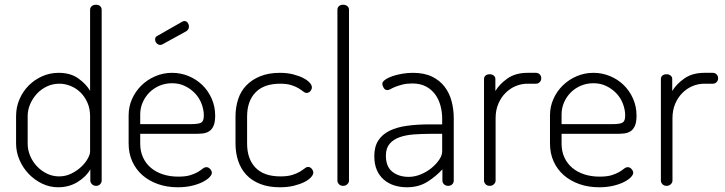

<svg xmlns="http://www.w3.org/2000/svg" viewBox="-20 -786 3068 812"><path d="M386 -766Q397 -766 403.5 -760Q410 -754 410 -745V-22Q410 -14 403.5 -7Q397 0 386 0Q376 0 369 -7Q362 -14 362 -22V-70Q345 -39 308.5 -16.5Q272 6 226 6Q190 6 158 -9.5Q126 -25 101.5 -50.5Q77 -76 62.5 -109.5Q48 -143 48 -179V-295Q48 -333 62.5 -366.5Q77 -400 101.5 -424.5Q126 -449 158.5 -463.5Q191 -478 228 -478Q278 -478 311 -454.5Q344 -431 361 -402V-745Q361 -754 368 -760Q375 -766 386 -766ZM97 -179Q97 -152 107.5 -127Q118 -102 136.5 -82.5Q155 -63 179 -51.5Q203 -40 230 -40Q258 -40 282 -52Q306 -64 323.5 -80.5Q341 -97 351 -115Q361 -133 361 -145V-295Q361 -327 349.5 -352.5Q338 -378 320 -395.5Q302 -413 278.5 -422.5Q255 -432 231 -432Q203 -432 178.5 -420.5Q154 -409 136 -389.5Q118 -370 107.5 -345.5Q97 -321 97 -295Z M668 -599Q663 -596 658 -596Q649 -596 642.5 -603Q636 -610 636 -619Q636 -630 645 -634L752 -695Q756 -697 760 -697Q769 -697 774 -689.5Q779 -682 779 -674Q779 -661 768 -654ZM708 -478Q744 -478 777 -464.5Q810 -451 835 -427Q860 -403 875 -369.5Q890 -336 890 -297Q890 -269 883 -253.5Q876 -238 864 -230.5Q852 -223 836.5 -221.5Q821 -220 805 -220H573V-178Q573 -146 585 -120Q597 -94 618.5 -76Q640 -58 669.5 -48.5Q699 -39 734 -39Q765 -39 784.5 -45Q804 -51 816.5 -58.5Q829 -66 837 -72.5Q845 -79 853 -79Q862 -79 869 -71Q876 -63 876 -55Q876 -47 866 -36.5Q856 -26 837.5 -16.5Q819 -7 792 -0.5Q765 6 732 6Q686 6 648 -7.5Q610 -21 582.5 -45Q555 -69 539.5 -103Q524 -137 524 -179V-298Q524 -335 538.5 -367.5Q553 -400 578 -424.5Q603 -449 636.5 -463.5Q670 -478 708 -478ZM786 -261Q820 -261 831 -267.5Q842 -274 842 -297Q842 -322 832.5 -347Q823 -372 805 -391Q787 -410 762.5 -422Q738 -434 708 -434Q679 -434 654.5 -423.5Q630 -413 612 -395Q594 -377 583.5 -353Q573 -329 573 -302V-261Z M1164 6Q1116 6 1080.5 -8Q1045 -22 1022 -46.5Q999 -71 987.5 -105Q976 -139 976 -179V-293Q976 -332 987 -366Q998 -400 1021.5 -424.5Q1045 -449 1080.5 -463.5Q1116 -478 1164 -478Q1195 -478 1220 -471.5Q1245 -465 1262.5 -456Q1280 -447 1289.5 -436.5Q1299 -426 1299 -417Q1299 -408 1292.5 -400.5Q1286 -393 1276 -393Q1270 -393 1262.5 -399Q1255 -405 1243 -412.5Q1231 -420 1212 -426Q1193 -432 1165 -432Q1096 -432 1060.5 -395Q1025 -358 1025 -293V-179Q1025 -114 1060.5 -77Q1096 -40 1166 -40Q1196 -40 1215.5 -46Q1235 -52 1247.5 -59.5Q1260 -67 1268 -73.5Q1276 -80 1283 -80Q1292 -80 1298.5 -72Q1305 -64 1305 -56Q1305 -47 1295 -36Q1285 -25 1267 -16Q1249 -7 1223 -0.5Q1197 6 1164 6Z M1431 -766Q1442 -766 1449 -760Q1456 -754 1456 -745V-22Q1456 -14 1449 -7Q1442 0 1431 0Q1420 0 1413.5 -7Q1407 -14 1407 -22V-745Q1407 -754 1413.5 -760Q1420 -766 1431 -766Z M1726 -478Q1774 -478 1807 -462Q1840 -446 1860.5 -419Q1881 -392 1890 -357.5Q1899 -323 1899 -286V-22Q1899 -13 1892.5 -6.5Q1886 0 1875 0Q1865 0 1858 -6.5Q1851 -13 1851 -22V-70Q1825 -41 1788 -17.5Q1751 6 1701 6Q1672 6 1647 -2Q1622 -10 1603 -26.5Q1584 -43 1573.5 -67.5Q1563 -92 1563 -126Q1563 -166 1580 -192Q1597 -218 1627.5 -233Q1658 -248 1701 -254Q1744 -260 1796 -260H1850V-286Q1850 -312 1843 -338.5Q1836 -365 1821 -386Q1806 -407 1782 -420Q1758 -433 1724 -433Q1700 -433 1682.5 -428.5Q1665 -424 1652.5 -419Q1640 -414 1632 -409.5Q1624 -405 1619 -405Q1608 -405 1602.5 -414.5Q1597 -424 1597 -432Q1597 -440 1608.5 -448.5Q1620 -457 1638.5 -463.5Q1657 -470 1680 -474Q1703 -478 1726 -478ZM1850 -220H1801Q1764 -220 1730 -217.5Q1696 -215 1669.5 -205.5Q1643 -196 1627.5 -177.5Q1612 -159 1612 -128Q1612 -81 1639.5 -59.5Q1667 -38 1708 -38Q1734 -38 1759.5 -48.5Q1785 -59 1805 -75.5Q1825 -92 1837.5 -110.5Q1850 -129 1850 -146Z M2211 -432Q2185 -432 2161 -422Q2137 -412 2118 -393Q2099 -374 2087.5 -347Q2076 -320 2076 -286V-22Q2076 -14 2069 -7Q2062 0 2051 0Q2040 0 2033.5 -7Q2027 -14 2027 -22V-452Q2027 -461 2033.5 -466.5Q2040 -472 2051 -472Q2061 -472 2068 -466.5Q2075 -461 2075 -452V-401Q2092 -430 2126 -454Q2160 -478 2211 -478H2247Q2256 -478 2262.5 -471.5Q2269 -465 2269 -455Q2269 -445 2262.5 -438.5Q2256 -432 2247 -432Z M2490 -478Q2526 -478 2559 -464.5Q2592 -451 2617 -427Q2642 -403 2657 -369.5Q2672 -336 2672 -297Q2672 -269 2665 -253.5Q2658 -238 2646 -230.5Q2634 -223 2618.5 -221.5Q2603 -220 2587 -220H2355V-178Q2355 -146 2367 -120Q2379 -94 2400.5 -76Q2422 -58 2451.5 -48.5Q2481 -39 2516 -39Q2547 -39 2566.5 -45Q2586 -51 2598.5 -58.5Q2611 -66 2619 -72.5Q2627 -79 2635 -79Q2644 -79 2651 -71Q2658 -63 2658 -55Q2658 -47 2648 -36.5Q2638 -26 2619.5 -16.5Q2601 -7 2574 -0.5Q2547 6 2514 6Q2468 6 2430 -7.5Q2392 -21 2364.5 -45Q2337 -69 2321.5 -103Q2306 -137 2306 -179V-298Q2306 -335 2320.5 -367.5Q2335 -400 2360 -424.5Q2385 -449 2418.5 -463.5Q2452 -478 2490 -478ZM2568 -261Q2602 -261 2613 -267.5Q2624 -274 2624 -297Q2624 -322 2614.5 -347Q2605 -372 2587 -391Q2569 -410 2544.5 -422Q2520 -434 2490 -434Q2461 -434 2436.5 -423.5Q2412 -413 2394 -395Q2376 -377 2365.5 -353Q2355 -329 2355 -302V-261Z M2959 -432Q2933 -432 2909 -422Q2885 -412 2866 -393Q2847 -374 2835.5 -347Q2824 -320 2824 -286V-22Q2824 -14 2817 -7Q2810 0 2799 0Q2788 0 2781.5 -7Q2775 -14 2775 -22V-452Q2775 -461 2781.5 -466.5Q2788 -472 2799 -472Q2809 -472 2816 -466.5Q2823 -461 2823 -452V-401Q2840 -430 2874 -454Q2908 -478 2959 -478H2995Q3004 -478 3010.5 -471.5Q3017 -465 3017 -455Q3017 -445 3010.5 -438.5Q3004 -432 2995 -432Z"/></svg>

Font: AkaAcidDosis
Style: Light
Weight: 300
Designer: Edgar Tolentino, Pablo Impallari, Igino Marini, Aka-Acid
Foundry: Edgar Tolentino, Pablo Impallari, Igino Marini, Aka-Acid
Version: Version 1.007